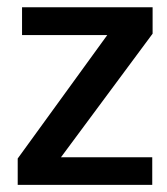

<svg xmlns="http://www.w3.org/2000/svg" viewBox="-20 -520 469 540"><path d="M29.8 0V-74.2L281.7 -421.4H42V-499.5H409.2V-425.3L151.4 -77.6H408.2V0Z"/></svg>

Font: Pontano Sans
Style: Bold
Weight: 700
Designer: Vernon Adams
Foundry: Vernon Adams
Version: Version 2.001